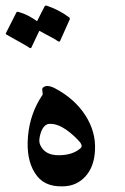

<svg xmlns="http://www.w3.org/2000/svg" viewBox="-52 -635 441 679"><path d="M106 -613Q107 -616 113 -615Q134 -608 153.5 -598Q173 -588 192 -574Q197 -570 194 -565L160 -489Q158 -486 150 -491Q147 -494 131 -502.5Q115 -511 87 -526L59 -467Q57 -462 49 -468Q45 -471 25.5 -482Q6 -493 -28 -512Q-33 -515 -31 -518L6 -591Q7 -594 13 -593Q31 -588 47.5 -579.5Q64 -571 79 -560ZM101 -326Q114 -337 142 -323Q212 -286 250 -227Q287 -169 284 -106Q282 -46 250 -11Q218 24 169 24Q101 26 71 -24Q40 -73 47 -153Q54 -234 98 -299Q100 -301 98 -312Q96 -324 101 -326ZM233 -111Q244 -120 223 -141Q166 -199 124 -197Q104 -197 93 -168Q83 -139 90 -123Q106 -86 155 -86Q205 -86 233 -111Z"/></svg>

Font: Amiri
Style: Italic
Weight: 400
Italic angle: 10°
Designer: Khaled Hosny
Version: Version 0.113